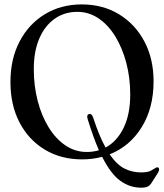

<svg xmlns="http://www.w3.org/2000/svg" viewBox="-20 -730 764 892"><path d="M360 -709.5Q458 -709.5 533.2 -663.5Q608.5 -617.5 651 -537Q693.5 -456.5 693.5 -352.5Q693.5 -228 638.2 -139Q583 -50 489.5 -13Q522.5 35 558.2 53Q594 71 634.5 71Q666.5 71 680.8 63Q695 55 706.5 48Q717.5 45 719 55Q720.5 61.5 714 72.5L685 118Q677.5 131 666.5 136.5Q655.5 142 636 142Q583.5 142 539 110Q494.5 78 454.5 -1.5Q410.5 10.5 362 10.5Q263 10.5 187.8 -35Q112.5 -80.5 70.5 -161.5Q28.5 -242.5 28.5 -349Q28.5 -456 71 -537.2Q113.5 -618.5 188.5 -664Q263.5 -709.5 360 -709.5ZM387 -177.5Q381 -197.5 395 -200.5Q406.5 -203 413 -183Q440.5 -98.5 470.5 -44.5Q523 -72.5 554 -135.5Q585 -198.5 585 -291Q585 -368.5 566.8 -437.8Q548.5 -507 515.8 -560.5Q483 -614 438 -644.5Q393 -675 339.5 -675Q280 -675 234.2 -643Q188.5 -611 162.8 -551.5Q137 -492 137 -409Q137 -331 155 -261.5Q173 -192 206 -138.5Q239 -85 284 -54.5Q329 -24 383 -24Q413 -24 439.5 -32Q413 -92.5 387 -177.5Z"/></svg>

Font: Fraunces 144pt S050
Style: Regular
Weight: 400
Version: Version 1.000; ttfautohint (v1.8.3)